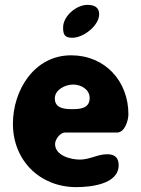

<svg xmlns="http://www.w3.org/2000/svg" viewBox="-20 -761 580 788"><path d="M33 -253C33 -102 144 7 293 7C350 7 467 -4 467 -83C467 -114 451 -128 420 -128C381 -128 348 -106 308 -106C271 -106 206 -122 206 -170C206 -188 226 -217 247 -217H460C493 -217 507 -268 507 -292C507 -428 411 -534 272 -534C120 -534 33 -390 33 -253ZM205 -357C205 -393 248 -414 280 -414C313 -414 348 -394 348 -359C348 -317 311 -313 277 -313C245 -313 205 -316 205 -357ZM239 -648C239 -618 246 -606 277 -606C323 -606 387 -656 387 -703C387 -733 364 -741 339 -741C293 -741 239 -695 239 -648Z"/></svg>

Font: Asimov Print
Style: Regular
Weight: 500
Designer: Google
Version: Version 2.000980: 2014